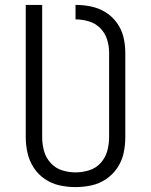

<svg xmlns="http://www.w3.org/2000/svg" viewBox="-20 -755 616 783"><path d="M288 8Q321 8 353 1Q385 -6 412.5 -24.5Q440 -43 458.5 -70.5Q477 -98 484 -130Q491 -162 491 -195V-540Q491 -572 483.5 -603.5Q476 -635 457 -661.5Q438 -688 410.5 -705Q383 -722 351.5 -728.5Q320 -735 288 -735V-676Q315 -676 342 -668Q369 -660 388.5 -640.5Q408 -621 416.5 -594.5Q425 -568 425 -540V-195Q425 -167 417.5 -139.5Q410 -112 390.5 -90.5Q371 -69 343.5 -60.5Q316 -52 288 -52Q260 -52 233 -60.5Q206 -69 186.5 -90.5Q167 -112 159.5 -139.5Q152 -167 152 -195V-735H85V-195Q85 -162 92.5 -130Q100 -98 118 -70.5Q136 -43 163.5 -24.5Q191 -6 223 1Q255 8 288 8Z"/></svg>

Font: Iosevka Sparkle Light
Style: Regular
Weight: 300
Designer: Belleve Invis
Foundry: Belleve Invis
Version: Version 4.5.0; ttfautohint (v1.8.3)